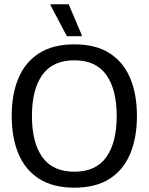

<svg xmlns="http://www.w3.org/2000/svg" viewBox="-20 -870 698 902"><path d="M329.2 11.7Q230 11.7 164.6 -29.6Q99.2 -70.8 67.1 -146.7Q35 -222.5 35 -325Q35 -428.3 67.1 -503.8Q99.2 -579.2 164.6 -620.4Q230 -661.7 329.2 -661.7Q429.2 -661.7 494.2 -620.4Q559.2 -579.2 591.2 -503.8Q623.3 -428.3 623.3 -325Q623.3 -222.5 591.2 -146.7Q559.2 -70.8 494.2 -29.6Q429.2 11.7 329.2 11.7ZM329.2 -63.3Q430.8 -63.3 479.6 -132.1Q528.3 -200.8 528.3 -325Q528.3 -449.2 479.6 -517.9Q430.8 -586.7 329.2 -586.7Q227.5 -586.7 178.8 -517.9Q130 -449.2 130 -325Q130 -200.8 178.8 -132.1Q227.5 -63.3 329.2 -63.3ZM364.2 -700H294.2L217.5 -845V-850H302.5L364.2 -705Z"/></svg>

Font: Familjen Grotesk Variable
Style: Regular
Weight: 400
Designer: Anders Wikstroem, Jonas Baeckman, Matilda Gysing, Kristian Moeller
Foundry: Familjen STHLM AB
Version: Version 2.000